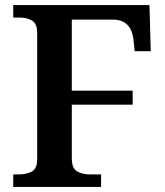

<svg xmlns="http://www.w3.org/2000/svg" viewBox="-20 -734 649 754"><path d="M32 0V-49H53Q85 -49 105.5 -60.5Q126 -72 126 -109V-604Q126 -641 106 -653Q86 -665 58 -665H32V-714H567L572 -533H509L504 -579Q495 -657 423 -657H262V-378H501V-323H262V-113Q262 -74 282 -61.5Q302 -49 334 -49H377V0Z"/></svg>

Font: Noto Serif Malayalam SemiBold
Style: Regular
Weight: 600
Designer: Indian type Foundry, Jelle Bosma, Monotype Design Team
Foundry: Monotype Imaging Inc.
Version: Version 2.104; ttfautohint (v1.8.4.7-5d5b)